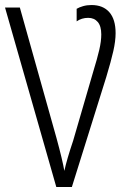

<svg xmlns="http://www.w3.org/2000/svg" viewBox="-20 -744 508 764"><path d="M440 -612Q440 -581 431 -541Q422 -501 403 -438L266 0H204L0 -714H59L205 -194Q229 -106 236 -64Q246 -110 271 -184L351 -459Q367 -511 375 -545.5Q383 -580 383 -607Q383 -640 369 -656.5Q355 -673 331 -673Q305 -673 285 -659V-709Q295 -715 310.5 -719.5Q326 -724 344 -724Q390 -724 415 -695.5Q440 -667 440 -612Z"/></svg>

Font: Noto Sans Display Light Narrow
Style: Regular
Weight: 300
Width: 4
Designer: Monotype Design team
Foundry: Monotype Imaging Inc.
Version: Version 1.000